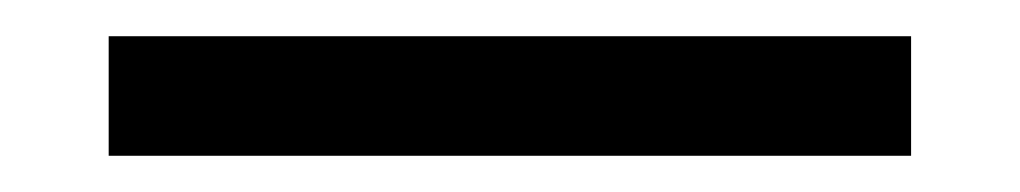

<svg xmlns="http://www.w3.org/2000/svg" viewBox="-20 61 563 106"><path d="M40 81H483V147H40Z"/></svg>

Font: Inknut Antiqua
Style: Bold
Weight: 700
Designer: Claus Eggers Sørensen
Foundry: Claus Eggers Sørensen
Version: Version 1.003; ttfautohint (v1.8.2) -l 8 -r 50 -G 200 -x 14 